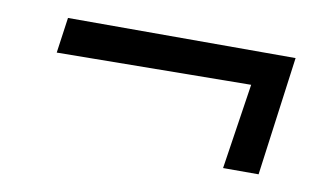

<svg xmlns="http://www.w3.org/2000/svg" viewBox="-40 -377 639 378"><g transform="rotate(10 280.0 -188.0)"><path d="M70 -307H525L493 -69H422L448 -240L60 -236Z"/></g></svg>

Font: Andada
Style: Italic
Weight: 400
Italic angle: -8.29999°
Designer: Carolina Giovagnoli
Foundry: Carolina Giovagnoli
Version: Version 1.003